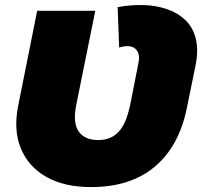

<svg xmlns="http://www.w3.org/2000/svg" viewBox="-20 -744 821 780"><path d="M350 16Q241 16 168 -25.5Q95 -67 64.5 -141.5Q34 -216 54 -315L131 -700H367L290 -319Q275 -245 299.5 -210Q324 -175 379 -175Q430 -175 461.5 -208Q493 -241 509 -319L542 -486Q547 -509 543 -524Q539 -539 528 -547.5Q517 -556 500.5 -556.5Q484 -557 464 -551L458 -715Q511 -725 562.5 -723.5Q614 -722 658 -707Q702 -692 733 -662.5Q764 -633 775.5 -586.5Q787 -540 774 -476L739 -305Q708 -151 609.5 -67.5Q511 16 350 16Z"/></svg>

Font: Montserrat Thin Black
Style: Italic
Weight: 900
Italic angle: -11.3°
Version: Version 9.000